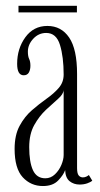

<svg xmlns="http://www.w3.org/2000/svg" viewBox="-20 -614 336 644"><path d="M124 10Q83.5 10 56.2 -19.5Q29 -49 29 -114.5Q29 -161 45.8 -192Q62.5 -223 87 -244.2Q111.5 -265.5 136 -282.8Q160.5 -300 177 -319Q193.5 -338 193.5 -364Q193.5 -423 181.2 -463.2Q169 -503.5 135 -503.5Q109.5 -503.5 91.5 -484Q73.5 -464.5 73.5 -441Q73.5 -425 77.8 -416.2Q82 -407.5 82 -393.5Q82 -380 76.8 -370.8Q71.5 -361.5 59.5 -361.5Q37.5 -361.5 37.5 -400Q37.5 -451 65 -489Q92.5 -527 139 -527Q185.5 -527 212 -488Q238.5 -449 238.5 -366V-50.5Q238.5 -32 244 -25.5Q249.5 -19 258 -19Q264.5 -19 270 -21.8Q275.5 -24.5 278 -27L289.5 -8Q284 -3 272.5 1Q261 5 247 5Q227.5 5 213.5 -6.2Q199.5 -17.5 198.5 -43.5Q193.5 -28 175.5 -9Q157.5 10 124 10ZM132 -16Q150.5 -16 164.5 -29.5Q178.5 -43 186 -61.2Q193.5 -79.5 193.5 -94V-312Q192.5 -298 174.8 -282.5Q157 -267 134.5 -246Q112 -225 95 -194.8Q78 -164.5 78 -120.5Q78 -70.5 90.5 -43.2Q103 -16 132 -16ZM42 -572.5V-594.5H238V-572.5Z"/></svg>

Font: Imbue 50pt ExtraLight
Style: Regular
Weight: 200
Designer: Tyler Finck
Foundry: Etcetera Type Company
Version: Version 1.102; ttfautohint (v1.8.3)